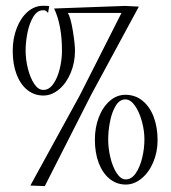

<svg xmlns="http://www.w3.org/2000/svg" viewBox="-20 -612 582 655"><path d="M452.6 -587.4 291 -288.6 132.8 22.9 83.5 21 252.4 -287.1 394.5 -567.9H211.4Q220.7 -553.7 228.3 -508.1Q235.8 -462.4 235.8 -439Q235.8 -397.9 220.9 -362.8Q206.1 -327.6 181.2 -306.9Q156.2 -286.1 127.9 -286.1Q97.2 -286.1 73.5 -304.9Q49.8 -323.7 36.6 -358.2Q23.4 -392.6 23.4 -439Q23.4 -480.5 36.9 -515.6Q50.3 -550.8 74 -571.5Q97.7 -592.3 127 -592.3Q145 -592.3 147.9 -590.8L144 -567.9Q142.6 -569.3 139.6 -572.3Q136.7 -575.2 134 -576.2Q131.3 -577.1 127 -577.1Q107.4 -577.1 94 -555.4Q80.6 -533.7 74 -501.7Q67.4 -469.7 67.4 -439Q67.4 -409.2 75.2 -377.9Q83 -346.7 96.7 -325.9Q110.4 -305.2 127.9 -305.2Q147.5 -305.2 161.9 -325.7Q176.3 -346.2 183.8 -377.2Q191.4 -408.2 191.4 -439Q191.4 -526.4 164.6 -583L406.7 -591.8L454.1 -589.4ZM517.6 -133.8Q517.6 -93.3 502.7 -58.3Q487.8 -23.4 462.6 -2.9Q437.5 17.6 409.2 17.6Q378.4 17.6 354.5 -1.5Q330.6 -20.5 317.1 -55.2Q303.7 -89.8 303.7 -135.7Q303.7 -176.8 317.1 -211.9Q330.6 -247.1 354.5 -267.8Q378.4 -288.6 407.7 -288.6Q441.4 -288.6 466.3 -268.3Q491.2 -248 504.4 -212.9Q517.6 -177.7 517.6 -133.8ZM472.7 -136.7Q472.7 -166.5 463.9 -198.5Q455.1 -230.5 440.2 -251.7Q425.3 -272.9 407.7 -272.9Q388.2 -272.9 375 -251.5Q361.8 -230 355.5 -198.2Q349.1 -166.5 349.1 -135.7Q349.1 -106 356.7 -74.2Q364.3 -42.5 378.2 -21.2Q392.1 0 409.2 0Q428.7 0 443.1 -21Q457.5 -42 465.1 -73.7Q472.7 -105.5 472.7 -136.7Z"/></svg>

Font: Neuton ExtraLight
Style: Regular
Weight: 275
Designer: Brian M Zick
Foundry: Brian M Zick
Version: Version 1.560